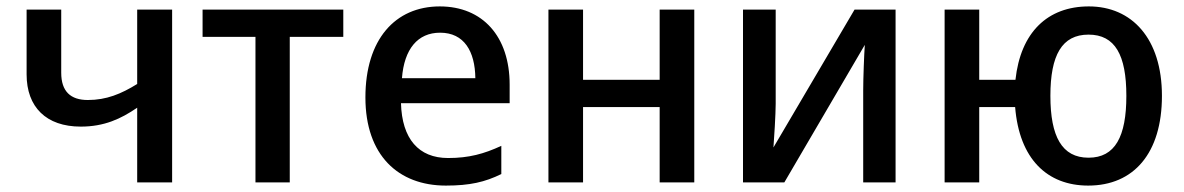

<svg xmlns="http://www.w3.org/2000/svg" viewBox="-20 -569 3693 599"><path d="M171 -539H63V-337C63 -235 124 -174 232 -174C305 -174 357 -198 408 -233V0H517V-539H408V-307C358 -276 312 -257 254 -257C200 -257 171 -284 171 -342Z M1051 -454V-539H612V-454H777V0H884V-454Z M1352 -549C1213 -549 1120 -446 1120 -265C1120 -84 1223 10 1371 10C1446 10 1493 -1 1544 -26V-114C1490 -89 1443 -76 1378 -76C1286 -76 1234 -136 1231 -247H1570V-305C1570 -455 1486 -549 1352 -549ZM1353 -467C1428 -467 1462 -409 1463 -325H1234C1241 -416 1283 -467 1353 -467Z M1799 -539H1691V0H1799V-235H2038V0H2146V-539H2038V-320H1799Z M2400 -539H2298V0H2427L2678 -429C2676 -401 2673 -325 2673 -287V0H2774V-539H2646L2393 -109C2395 -134 2400 -214 2400 -245Z M3605 -270C3605 -449 3511 -549 3377 -549C3248 -549 3164 -468 3148 -320H3035V-539H2927V0H3035V-235H3147C3160 -73 3247 10 3375 10C3517 10 3605 -91 3605 -270ZM3257 -270C3257 -397 3293 -461 3376 -461C3459 -461 3494 -397 3494 -270C3494 -143 3459 -77 3376 -77C3293 -77 3257 -143 3257 -270Z"/></svg>

Font: Noto Sans Thai Medium
Style: Regular
Weight: 500
Designer: Monotype Design Team
Foundry: Monotype Imaging Inc.
Version: Version 1.901